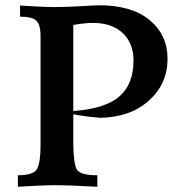

<svg xmlns="http://www.w3.org/2000/svg" viewBox="-20 -713 690 733"><path d="M259.8 -289.1Q380.9 -297.9 435.3 -344.5Q489.7 -391.1 489.7 -482.4Q489.7 -547.9 448.5 -586.7Q407.2 -625.5 335.4 -625.5Q304.2 -625.5 259.8 -617.7ZM351.6 0Q247.6 -5.9 188.5 -5.9Q142.1 -5.9 48.3 0V-43.9Q110.8 -43.9 122.8 -70.3Q134.8 -96.7 134.8 -157.7V-581.1Q133.8 -620.6 117.7 -635Q101.6 -649.4 56.6 -649.4V-691.9Q142.1 -686 189.5 -686Q233.9 -686 290.3 -689.5Q346.7 -692.9 358.4 -692.9Q482.4 -692.9 551 -636.5Q619.6 -580.1 619.6 -487.8Q619.6 -393.1 548.6 -329.1Q477.5 -265.1 361.8 -263.2Q303.2 -268.1 259.8 -276.9V-162.1Q260.7 -88.9 272.9 -66.4Q285.2 -43.9 351.6 -43.9Z"/></svg>

Font: Kelvinch
Style: Bold
Weight: 700
Designer: Paul James Miller
Foundry: High-Logic / Made with FontCreator
Version: Version 3.501;March 28, 2021;FontCreator 13.0.0.2683 64-bit